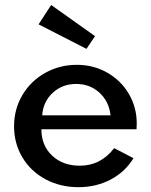

<svg xmlns="http://www.w3.org/2000/svg" viewBox="-20 -742 610 776"><path d="M297.3 14.5Q223.2 14.5 163.4 -17.7Q103.6 -50 70.2 -106.4Q36.8 -162.7 36.8 -231.4Q36.8 -300.9 70.7 -358Q104.5 -415 162.7 -447.5Q220.9 -480 290.9 -480Q357.7 -480 413.4 -448.4Q469.1 -416.8 500.9 -362.3Q532.7 -307.7 532.7 -242.7Q532.7 -235.9 531.8 -219.5H147.3Q147.3 -154.1 190.5 -113.2Q233.6 -72.3 302.7 -72.3Q386.8 -72.3 441.4 -143.2L519.5 -102.7Q485.9 -47.3 427.3 -16.4Q368.6 14.5 297.3 14.5ZM288.2 -402.7Q231.8 -402.7 193.2 -367Q154.5 -331.4 150.5 -275.9H426.8Q420.5 -332.3 381.8 -367.5Q343.2 -402.7 288.2 -402.7ZM135.9 -643.6 186.8 -721.8 364.1 -595.9 329.5 -544.5Z"/></svg>

Font: Spartan MB SemBd
Style: Regular
Weight: 600
Designer: Matt Bailey, Mirko Velimirovic
Foundry: Matt Bailey
Version: Version 1.005